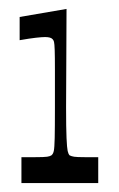

<svg xmlns="http://www.w3.org/2000/svg" viewBox="-20 -818 266 430"><path d="M28 -408V-466Q37 -466 45 -466Q53 -466 59 -466Q79 -466 85.5 -467Q92 -468 95 -470Q99 -473 100.5 -480Q102 -487 102.5 -509Q103 -531 103 -578Q103 -632 103 -662Q103 -692 102.5 -706Q102 -720 101 -724Q100 -728 98 -730Q94 -735 81 -735Q74 -735 60.5 -733.5Q47 -732 24 -728V-780L129 -798Q129 -741 128.5 -685Q128 -629 128 -578Q128 -531 129 -509Q130 -487 131.5 -480Q133 -473 136 -470Q140 -468 146 -467Q152 -466 170 -466Q176 -466 184 -466Q192 -466 200 -466V-408Z"/></svg>

Font: Ojuju Medium
Style: Regular
Weight: 500
Designer: Chisaokwu Joboson, Mirko Velimirovic
Foundry: Udi Foundry
Version: Version 1.000